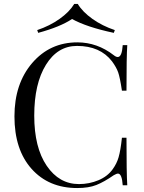

<svg xmlns="http://www.w3.org/2000/svg" viewBox="-20 -936 728 970"><path d="M576 -59Q569 -59 555 -51Q506 -17 467 -1.5Q428 14 370 14Q226 14 139.5 -83Q53 -180 53 -348Q53 -513 142.5 -617.5Q232 -722 371 -722Q471 -722 555 -657Q566 -648 575 -648Q596 -648 600 -708H623Q619 -651 619 -478H596Q586 -545 577 -570.5Q568 -596 546 -626Q486 -704 369 -704Q271 -704 212 -608.5Q153 -513 153 -352Q153 -191 216 -98.5Q279 -6 379 -6Q431 -6 477.5 -25.5Q524 -45 550 -82Q570 -110 579 -141Q589 -175 596 -240H619Q619 -60 623 0H600Q596 -59 576 -59ZM560 -784 555 -770Q418 -799 344 -840Q284 -800 173 -770L168 -784Q231 -805 281 -840.5Q331 -876 355 -916H373Q397 -876 447 -840.5Q497 -805 560 -784Z"/></svg>

Font: Playfair Display
Style: Regular
Weight: 400
Designer: Claus Eggers S?rensen
Foundry: Claus Eggers S?rensen
Version: Version 1.003